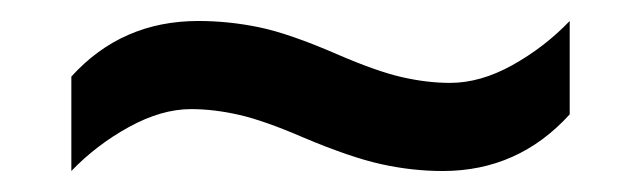

<svg xmlns="http://www.w3.org/2000/svg" viewBox="-20 -444 612 183"><path d="M269 -313Q232 -329 208 -334.5Q184 -340 162 -340Q134 -340 103 -323Q72 -306 48 -281V-371Q96 -424 169 -424Q198 -424 227 -418Q256 -412 302 -392Q339 -376 363 -370.5Q387 -365 409 -365Q438 -365 468.5 -382Q499 -399 523 -424V-335Q474 -281 402 -281Q373 -281 343.5 -287.5Q314 -294 269 -313Z"/></svg>

Font: Noto Sans Adlam Medium
Style: Regular
Weight: 500
Version: Version 3.001